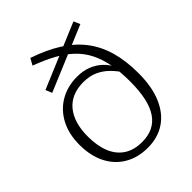

<svg xmlns="http://www.w3.org/2000/svg" viewBox="-222 -908 1042 1042"><g transform="rotate(-45 299.0 -387.0)"><path d="M490 -416 503 -362Q479 -399 451 -427.5Q423 -456 387 -472.5Q351 -489 303 -489Q257 -489 221.5 -474Q186 -459 161.5 -429.5Q137 -400 124.5 -358.5Q112 -317 112 -263Q112 -191 133 -139.5Q154 -88 196 -60.5Q238 -33 300 -33Q346 -33 381 -49.5Q416 -66 439.5 -100.5Q463 -135 474.5 -187.5Q486 -240 486 -312Q486 -387 475 -445Q464 -503 441 -548.5Q418 -594 381 -629.5Q344 -665 292 -693.5Q240 -722 172 -747L193 -785Q285 -754 352.5 -711.5Q420 -669 463.5 -612.5Q507 -556 528.5 -481.5Q550 -407 550 -312Q550 -207 519 -135Q488 -63 432 -26Q376 11 300 11Q224 11 167 -22.5Q110 -56 79 -117.5Q48 -179 48 -263Q48 -346 80.5 -407Q113 -468 170 -501Q227 -534 301 -534Q346 -534 382.5 -519.5Q419 -505 446.5 -478.5Q474 -452 490 -416ZM128 -604 499 -760 515 -723 143 -567Z"/></g></svg>

Font: Roboto Serif ExtraLight
Style: Regular
Weight: 250
Version: Version 1.007